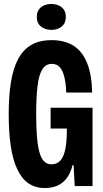

<svg xmlns="http://www.w3.org/2000/svg" viewBox="-20 -941 520 971"><path d="M207 10Q159 10 124.5 -13.5Q90 -37 67.5 -84.5Q45 -132 34.5 -201.5Q24 -271 24 -364Q24 -457 35.5 -527Q47 -597 72.5 -644Q98 -691 139.5 -714.5Q181 -738 241 -738Q307 -738 351.5 -710Q396 -682 420 -623.5Q444 -565 446 -473H315Q313 -525 304 -557Q295 -589 280 -603.5Q265 -618 241 -618Q212 -618 194.5 -591Q177 -564 170 -507.5Q163 -451 163 -364Q163 -302 166.5 -254.5Q170 -207 178.5 -174.5Q187 -142 202 -126Q217 -110 240 -110Q267 -110 284 -127.5Q301 -145 309.5 -183Q318 -221 318 -280V-330L352 -291H236V-396H448V0H358L352 -106H347Q336 -63 315.5 -37.5Q295 -12 267.5 -1Q240 10 207 10ZM240 -790Q208 -790 187 -807Q166 -824 166 -855Q166 -887 187 -904Q208 -921 240 -921Q271 -921 292 -904Q313 -887 313 -855Q313 -824 292.5 -807Q272 -790 240 -790Z"/></svg>

Font: Mona Sans Condensed
Style: Bold
Weight: 700
Width: 3
Designer: Deni Anggara
Foundry: GitHub
Version: Version 2.000